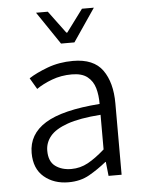

<svg xmlns="http://www.w3.org/2000/svg" viewBox="-52 -753 612 809"><g transform="rotate(-5 253.5 -349.0)"><path d="M205.6 12.2Q143.6 12.2 102.3 -22.7Q61 -57.6 61 -124Q61 -203.6 133.5 -248.5Q206.1 -293.5 364.3 -305.2Q364.7 -341.8 356 -372.3Q347.2 -402.8 324 -421.1Q300.8 -439.5 258.3 -439.5Q212.9 -439.5 173.8 -424.8Q134.8 -410.2 107.9 -391.1L80.1 -438.5Q110.4 -458.5 159.9 -477.1Q209.5 -495.6 268.1 -495.6Q355.5 -495.6 393.1 -442.9Q430.7 -390.1 430.7 -301.8V0H375.5L369.1 -59.6H367.2Q331.5 -30.8 293.7 -9.3Q255.9 12.2 205.6 12.2ZM222.2 -42.5Q259.8 -42.5 292.7 -60.5Q325.7 -78.6 364.3 -112.8V-259.3Q275.4 -252.9 223.6 -234.6Q171.9 -216.3 149.7 -189.2Q127.4 -162.1 127.4 -127.9Q127.4 -82.5 154.5 -62.5Q181.6 -42.5 222.2 -42.5ZM224.6 -572.8 130.9 -711.4H180.7L251 -616.7H254.9L325.2 -711.4H375.5L281.2 -572.8Z"/></g></svg>

Font: Varta Light Light
Style: Regular
Weight: 300
Version: Version 1.004